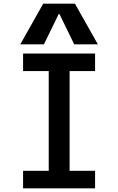

<svg xmlns="http://www.w3.org/2000/svg" viewBox="-20 -1020 640 1040"><path d="M105 0V-95H244V-635H105V-730H495V-635H357V-95H495V0ZM90 -780 214 -1000H386L510 -780H382L302 -944H298L218 -780Z"/></svg>

Font: M PLUS Code Latin 60 Medium
Style: Regular
Weight: 500
Width: 7
Monospace: yes
Designer: Coji Morishita
Foundry: UNDERFOREST DESIGN
Version: Version 1.005; ttfautohint (v1.8.3)